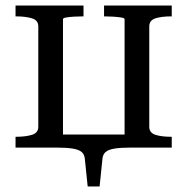

<svg xmlns="http://www.w3.org/2000/svg" viewBox="-20 -532 675 692"><path d="M118 -437Q118 -459 95 -466Q72 -473 37 -473H36V-512H281V-473H279Q263 -473 246.5 -472Q230 -471 218.5 -469Q207 -467 207 -463V0H36V-39H37Q72 -39 95 -46Q118 -53 118 -75ZM429 -463Q429 -467 416.5 -469Q404 -471 387 -472Q370 -473 356 -473H355V-512H599V-473H597Q563 -473 540.5 -466Q518 -459 518 -437V-75Q518 -53 540.5 -46Q563 -39 597 -39H599V0H429ZM176 0V-47H459V0H449Q415 0 393 3.5Q371 7 360.5 16Q350 25 349 43L339 140H296L286 43Q285 25 274.5 16Q264 7 242 3.5Q220 0 186 0Z"/></svg>

Font: Roboto Serif 72pt
Style: Regular
Weight: 400
Designer: Greg Gazdowicz
Foundry: Commercial Type
Version: Version 1.008